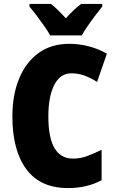

<svg xmlns="http://www.w3.org/2000/svg" viewBox="-20 -947 590 977"><path d="M343 -574Q287 -574 256.5 -515.5Q226 -457 226 -354Q226 -140 351 -140Q390 -140 425.5 -153.5Q461 -167 497 -185V-30Q423 10 326 10Q185 10 114 -86Q43 -182 43 -355Q43 -464 77.5 -547.5Q112 -631 176.5 -677.5Q241 -724 333 -724Q381 -724 429 -712Q477 -700 524 -674L474 -530Q443 -550 411 -562Q379 -574 343 -574ZM235 -767Q225 -786 205.5 -814Q186 -842 165.5 -869Q145 -896 130 -913V-927H239Q257 -913 275 -895.5Q293 -878 315 -854Q337 -878 356 -896Q375 -914 393 -927H500V-913Q485 -895 465 -868.5Q445 -842 426.5 -815Q408 -788 396 -767Z"/></svg>

Font: Noto Sans Telugu Condensed Black
Style: Regular
Weight: 900
Width: 3
Designer: Jelle Bosma - Monotype Design Team
Foundry: Monotype Imaging Inc.
Version: Version 2.005; ttfautohint (v1.8.4.7-5d5b)